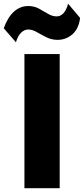

<svg xmlns="http://www.w3.org/2000/svg" viewBox="-48 -982 438 1002"><path d="M79.5 0V-700H263.5V0ZM35 -761.5 -28.5 -834.5Q-8.5 -890.5 24 -920.5Q56.5 -950.5 99.5 -950.5Q130.5 -950.5 155.2 -937Q180 -923.5 202.5 -910Q225 -896.5 248 -896.5Q267.5 -896.5 282.8 -912.5Q298 -928.5 307.5 -962.5L370 -888.5Q363 -832 329.8 -803Q296.5 -774 252.5 -774Q221 -774 194.2 -787.5Q167.5 -801 144.2 -814.5Q121 -828 99 -828Q80.5 -828 63.5 -812.8Q46.5 -797.5 35 -761.5Z"/></svg>

Font: Geologica Cursive ExtraBold
Style: Regular
Weight: 800
Designer: Sindre Bremnes, Frode Helland
Foundry: Monokrom Skriftforlag AS
Version: Version 1.010;gftools[0.9.28]